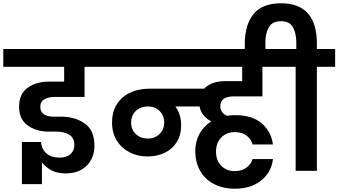

<svg xmlns="http://www.w3.org/2000/svg" viewBox="-47 -1038 2057 1167"><path d="M286 -449Q249 -449 223.5 -435Q198 -421 198 -388Q198 -358 219.5 -343.5Q241 -329 277 -329H321Q409 -329 468 -287.5Q527 -246 527 -153Q527 -79 480.5 -31.5Q434 16 351 16Q297 16 261.5 -5Q226 -26 208 -51V81H86V-175H202Q206 -131 235.5 -105.5Q265 -80 314 -80Q358 -80 381.5 -101.5Q405 -123 405 -156Q405 -199 375 -218.5Q345 -238 297 -238H238Q167 -241 118 -278Q69 -315 69 -389Q69 -467 121 -504.5Q173 -542 252 -542H343V-632H-27V-740H606V-632H467V-449Z M1371 -452Q1336 -452 1314 -438Q1292 -424 1292 -392Q1292 -372 1303 -357Q1314 -342 1333 -334Q1354 -338 1383 -338Q1486 -338 1544 -288Q1602 -238 1612 -160H1488Q1481 -190 1453 -212.5Q1425 -235 1381 -235Q1329 -235 1297.5 -202Q1266 -169 1266 -116Q1266 -63 1297.5 -30.5Q1329 2 1381 2Q1423 2 1451.5 -19.5Q1480 -41 1488 -71H1612Q1603 9 1540.5 59Q1478 109 1381 109Q1307 109 1252.5 80Q1198 51 1169 -0.5Q1140 -52 1140 -119Q1140 -178 1165.5 -224.5Q1191 -271 1237 -300Q1177 -332 1166 -391H1019Q1054 -343 1054 -276Q1054 -217 1027 -174Q1000 -131 953.5 -109Q907 -87 850 -87Q790 -87 741 -112Q692 -137 663 -183.5Q634 -230 634 -293Q634 -359 664 -405.5Q694 -452 745.5 -475.5Q797 -499 861 -499H1194Q1237 -545 1325 -545H1425V-632H558V-740H1681V-632H1548V-452ZM852 -196Q895 -196 923 -223.5Q951 -251 951 -294Q951 -336 923 -363.5Q895 -391 852 -391Q807 -391 778.5 -363.5Q750 -336 750 -293Q750 -250 778.5 -223Q807 -196 852 -196Z M1990 -740V-632H1879V0H1750V-632H1639V-740H1754V-780Q1754 -834 1734 -871.5Q1714 -909 1661 -909Q1607 -909 1586.5 -871.5Q1566 -834 1566 -780V-711H1441V-773Q1441 -886 1493.5 -952Q1546 -1018 1661 -1018Q1879 -1018 1879 -773V-740Z"/></svg>

Font: MSTAGE SemiBold
Style: Regular
Weight: 600
Designer: Ninad Kale (Devanagari), Jonny Pinhorn (Latin)
Foundry: Indian Type Foundry
Version: 4.004